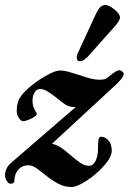

<svg xmlns="http://www.w3.org/2000/svg" viewBox="-21 -715 515 768"><path d="M474 -419Q474 -412 463 -398Q452 -384 437 -371L187 -140Q217 -134 258 -97Q286 -73 302 -62.5Q318 -52 335 -52Q352 -52 361.5 -72Q371 -92 371 -121Q371 -146 373 -157Q375 -168 384 -168Q400 -168 413 -153Q426 -138 426 -112Q426 -87 395.5 -52.5Q365 -18 326 7.5Q287 33 265 33Q238 33 214.5 21Q191 9 164 -12Q158 -16 142.5 -29Q127 -42 115 -48Q103 -54 93 -54Q68 -54 52.5 -36.5Q37 -19 37 5Q37 20 21 20Q13 20 6 8.5Q-1 -3 -1 -14Q-1 -26 5 -40Q11 -54 25 -65L282 -287H274Q256 -287 241 -296.5Q226 -306 200 -328Q177 -345 164.5 -352Q152 -359 139 -359Q125 -359 117 -344.5Q109 -330 109 -312Q109 -289 121 -270Q126 -263 126 -259Q126 -256 121 -251Q113 -244 96 -237Q79 -230 72 -230Q64 -230 55 -242Q46 -254 46 -273Q46 -306 61 -328Q76 -350 108 -375Q132 -395 166.5 -414Q201 -433 219 -433Q241 -433 272 -422Q271 -422 299 -414Q324 -405 342.5 -400.5Q361 -396 378 -396Q393 -396 401.5 -400Q410 -404 424 -416Q445 -434 456 -434Q462 -434 468 -429Q474 -424 474 -419ZM286 -484Q286 -494 290 -502L363 -660Q372 -679 380.5 -687Q389 -695 400 -695Q415 -695 437 -677Q459 -659 459 -646Q459 -632 436 -607L329 -487Q312 -470 299 -470Q286 -470 286 -484Z"/></svg>

Font: EB Garamond
Style: Bold Italic
Weight: 700
Italic angle: -17.2°
Designer: Georg Duffner and Octavio Pardo
Foundry: Georg Duffner
Version: Version 1.000